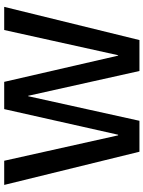

<svg xmlns="http://www.w3.org/2000/svg" viewBox="98 -798 700 937"><g transform="rotate(-90 448.5 -330.0)"><path d="M176 0 14 -660H132L256 -104H259L384 -660H517L645 -104H647L770 -660H883L721 0H570L449 -543H447L327 0Z"/></g></svg>

Font: Bricolage Grotesque 48pt Medium
Style: Regular
Weight: 500
Designer: Mathieu Triay
Foundry: Atelier Triay
Version: Version 1.000; ttfautohint (v1.8.4.7-5d5b);gftools[0.9.32]